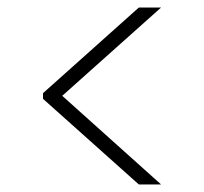

<svg xmlns="http://www.w3.org/2000/svg" viewBox="-20 -516 540 509"><path d="M407 -27H348L94 -254V-269L348 -496H407L145 -262Z"/></svg>

Font: DM Sans 36pt ExtraLight
Style: Regular
Weight: 250
Designer: Colophon Foundry, Jonny Pinhorn
Foundry: Colophon Foundry
Version: Version 4.004;gftools[0.9.30]